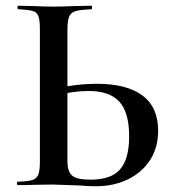

<svg xmlns="http://www.w3.org/2000/svg" viewBox="-20 -645 606 669"><path d="M252 1Q168 -2 162 -2L98 -1Q78 0 42 0Q39 0 39 -6Q39 -12 42 -12Q77 -13 92 -17.5Q107 -22 113 -35.5Q119 -49 119 -81V-544Q119 -576 113.5 -589.5Q108 -603 93.5 -607Q79 -611 43 -613Q41 -613 41 -619Q41 -625 43 -625L92 -624Q136 -622 166 -622Q197 -622 245 -624L299 -625Q301 -625 301 -619Q301 -613 299 -613Q261 -611 244.5 -606.5Q228 -602 221.5 -588Q215 -574 215 -542V-81Q215 -49 230.5 -34Q246 -19 295 -19Q368 -19 399 -55.5Q430 -92 430 -170Q430 -253 396 -290.5Q362 -328 288 -328Q241 -328 174 -313L170 -335Q242 -353 319 -353Q421 -353 476 -312.5Q531 -272 531 -189Q531 -131 503 -87.5Q475 -44 425.5 -20Q376 4 313 4Q288 4 252 1Z"/></svg>

Font: Cormorant Garamond SemiBold
Style: Regular
Weight: 600
Designer: Christian Thalmann (Catharsis Fonts)
Foundry: Catharsis Fonts
Version: Version 4.000